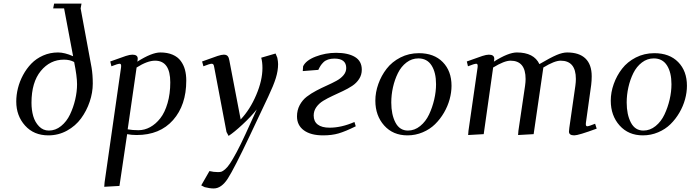

<svg xmlns="http://www.w3.org/2000/svg" viewBox="-20 -749 3855 1072"><path d="M70.8 -182.1Q70.8 -218.8 80.1 -256.3Q89.4 -293.9 108.6 -329.8Q127.9 -365.7 155 -393.8Q182.1 -421.9 220.7 -439Q259.3 -456.1 304.2 -456.1Q340.8 -456.1 388.2 -435.1L337.9 -702.1H276.9L282.2 -729H435.1L430.2 -702.1L491.2 -372.1Q498 -331.5 498 -282.2Q498 -231.9 480.7 -180.9Q463.4 -129.9 432.6 -87.9Q401.9 -45.9 354 -19.5Q306.2 6.8 250 6.8Q168.9 6.8 119.9 -47.9Q70.8 -102.5 70.8 -182.1ZM155.8 -174.8Q155.8 -134.8 165.5 -100.8Q175.3 -66.9 198 -43.5Q220.7 -20 252.9 -20Q290 -20 321 -45.2Q352.1 -70.3 370.8 -109.6Q389.6 -148.9 399.9 -193.1Q410.2 -237.3 410.2 -278.8Q410.2 -322.3 394 -402.8Q370.1 -416 336.9 -416Q259.8 -416 207.8 -352.8Q155.8 -289.6 155.8 -174.8Z M562 293.9 564 269 655.8 -372.1Q658.7 -393.1 648.9 -393.1Q637.7 -393.1 602.1 -378.9L595.7 -405.8Q659.7 -429.2 682.4 -436.5Q705.1 -443.8 718.8 -443.8Q749 -443.8 749 -421.9Q749 -416 748 -411.1L746.6 -404.8Q827.6 -456.1 875 -456.1Q915 -456.1 943.8 -443.6Q972.7 -431.2 989 -408.9Q1005.4 -386.7 1012.7 -359.6Q1020 -332.5 1020 -298.8Q1020 -162.1 946.3 -78.6Q872.6 4.9 742.7 4.9Q713.9 4.9 689.9 0L647 289.1ZM692.9 -26.9Q720.2 -22 752.9 -22Q787.1 -22 818.6 -39.3Q850.1 -56.6 875.2 -88.9Q900.4 -121.1 915.5 -173.1Q930.7 -225.1 930.7 -289.1Q930.7 -410.2 845.7 -410.2Q802.7 -410.2 742.7 -372.1Z M1103.5 286.1 1149.4 206.1Q1172.4 211.9 1197.3 211.9Q1208.5 211.9 1216.1 209.7Q1223.6 207.5 1237.1 196Q1250.5 184.6 1264.9 162.8Q1279.3 141.1 1301.3 100.3Q1323.2 59.6 1350.6 0L1413.6 -138.2Q1382.3 -98.6 1334.5 -54.2Q1286.6 -9.8 1256.3 9.8L1244.6 -12.2L1176.3 -372.1Q1174.3 -385.3 1171.1 -389.2Q1168 -393.1 1161.6 -393.1Q1151.4 -393.1 1115.7 -378.9L1108.4 -405.8Q1171.9 -429.2 1194.6 -436.5Q1217.3 -443.8 1229.5 -443.8Q1244.6 -443.8 1251.5 -435.5Q1258.3 -427.2 1260.7 -411.1L1323.7 -82Q1376 -137.2 1410.6 -218.8Q1445.3 -300.3 1445.3 -369.1Q1445.3 -402.8 1438.5 -426.8L1518.6 -450.2L1528.3 -426.8Q1532.7 -405.3 1532.7 -391.1Q1532.7 -354 1520 -313Q1507.3 -272 1477.5 -209L1375.5 6.8Q1287.6 192.4 1252 247.8Q1216.3 303.2 1173.3 303.2Q1151.4 303.2 1122.6 295.9Z M1638.2 -99.1Q1638.2 -133.8 1653.3 -162.1Q1668.5 -190.4 1692.6 -209Q1716.8 -227.5 1746.1 -242.9Q1775.4 -258.3 1804.9 -271.5Q1834.5 -284.7 1858.6 -297.9Q1882.8 -311 1897.9 -329.1Q1913.1 -347.2 1913.1 -369.1Q1913.1 -421.9 1847.2 -421.9Q1827.1 -421.9 1811.8 -416.7Q1796.4 -411.6 1786.1 -401.6Q1775.9 -391.6 1769.8 -382.1Q1763.7 -372.6 1757.3 -358.9L1670.4 -352.1L1672.4 -378.9Q1688 -412.1 1742.7 -433.1Q1797.4 -454.1 1856.4 -454.1Q1922.9 -454.1 1961.4 -431.2Q2000 -408.2 2000 -359.9Q2000 -331.1 1985.1 -308.1Q1970.2 -285.2 1946.5 -269.5Q1922.9 -253.9 1894.3 -240.5Q1865.7 -227.1 1837.2 -213.9Q1808.6 -200.7 1784.9 -186.3Q1761.2 -171.9 1746.3 -150.9Q1731.4 -129.9 1731.4 -104Q1731.4 -70.8 1754.2 -53.5Q1776.9 -36.1 1820.3 -36.1Q1886.2 -36.1 1959 -67.9L1966.3 -43.9Q1908.2 -15.1 1870.6 -4.2Q1833 6.8 1784.2 6.8Q1715.3 6.8 1676.8 -21.2Q1638.2 -49.3 1638.2 -99.1Z M2075.7 -187Q2075.7 -233.4 2092.3 -280Q2108.9 -326.7 2138.7 -365.2Q2168.5 -403.8 2215.6 -428Q2262.7 -452.1 2318.8 -452.1Q2403.3 -452.1 2452.1 -402.3Q2501 -352.5 2501 -270Q2501 -233.4 2490.5 -194.8Q2480 -156.2 2459 -120.1Q2438 -84 2409.2 -55.7Q2380.4 -27.3 2340.1 -10.3Q2299.8 6.8 2254.9 6.8Q2174.3 6.8 2125 -48.3Q2075.7 -103.5 2075.7 -187ZM2164.6 -176.8Q2164.6 -109.4 2188 -64.7Q2211.4 -20 2257.8 -20Q2294.9 -20 2325.9 -45.2Q2356.9 -70.3 2375.5 -109.6Q2394 -148.9 2404.3 -193.1Q2414.6 -237.3 2414.6 -278.8Q2414.6 -344.2 2389.6 -383.5Q2364.7 -422.9 2315.9 -422.9Q2279.3 -422.9 2249.5 -400.1Q2219.7 -377.4 2201.7 -340.8Q2183.6 -304.2 2174.1 -261.7Q2164.6 -219.2 2164.6 -176.8Z M2586.4 -405.8Q2650.4 -429.2 2673.1 -436.5Q2695.8 -443.8 2709.5 -443.8Q2739.7 -443.8 2739.7 -420.9Q2739.7 -416 2738.8 -411.1L2737.3 -404.8Q2818.4 -456.1 2865.7 -456.1Q2960.9 -456.1 2991.7 -391.1Q3054.2 -427.7 3087.6 -441.9Q3121.1 -456.1 3146.5 -456.1Q3213.9 -456.1 3248.8 -422.4Q3283.7 -388.7 3283.7 -323.2Q3283.7 -298.8 3280.8 -274.9L3251.5 -64.9Q3248.5 -43.9 3258.3 -43.9Q3268.1 -43.9 3302.7 -58.1L3311.5 -30.8Q3209.5 6.8 3186.5 6.8Q3156.7 6.8 3156.7 -14.2Q3156.7 -19.5 3158.7 -35.2L3192.4 -270Q3195.3 -291.5 3195.3 -308.1Q3195.3 -410.2 3110.4 -410.2Q3075.7 -410.2 3013.7 -372.1L2959.5 0L2872.6 4.9L2874.5 -19L2911.6 -270Q2914.6 -291.5 2914.6 -308.1Q2914.6 -410.2 2830.6 -410.2Q2795.4 -410.2 2733.4 -372.1L2680.7 0L2593.8 4.9L2595.7 -19L2646.5 -372.1Q2649.4 -393.1 2639.6 -393.1Q2628.4 -393.1 2592.8 -378.9Z M3390.1 -187Q3390.1 -233.4 3406.7 -280Q3423.3 -326.7 3453.1 -365.2Q3482.9 -403.8 3530 -428Q3577.1 -452.1 3633.3 -452.1Q3717.8 -452.1 3766.6 -402.3Q3815.4 -352.5 3815.4 -270Q3815.4 -233.4 3804.9 -194.8Q3794.4 -156.2 3773.4 -120.1Q3752.4 -84 3723.6 -55.7Q3694.8 -27.3 3654.5 -10.3Q3614.3 6.8 3569.3 6.8Q3488.8 6.8 3439.5 -48.3Q3390.1 -103.5 3390.1 -187ZM3479 -176.8Q3479 -109.4 3502.4 -64.7Q3525.9 -20 3572.3 -20Q3609.4 -20 3640.4 -45.2Q3671.4 -70.3 3689.9 -109.6Q3708.5 -148.9 3718.8 -193.1Q3729 -237.3 3729 -278.8Q3729 -344.2 3704.1 -383.5Q3679.2 -422.9 3630.4 -422.9Q3593.8 -422.9 3564 -400.1Q3534.2 -377.4 3516.1 -340.8Q3498 -304.2 3488.5 -261.7Q3479 -219.2 3479 -176.8Z"/></svg>

Font: Dehuti
Style: Bold-Italic
Weight: 700
Version: Version 1.2